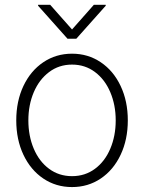

<svg xmlns="http://www.w3.org/2000/svg" viewBox="-20 -759 593 790"><path d="M46.9 -263.7Q46.9 -342.8 76.4 -405.3Q106 -467.8 158.2 -502.9Q210.4 -538.1 276.4 -538.1Q342.3 -538.1 394.5 -502.9Q446.8 -467.8 476.3 -405.3Q505.9 -342.8 505.9 -263.7Q505.9 -184.6 476.3 -122.1Q446.8 -59.6 394.5 -24.4Q342.3 10.7 276.4 10.7Q210.4 10.7 158.2 -24.4Q106 -59.6 76.4 -122.1Q46.9 -184.6 46.9 -263.7ZM456.1 -263.7Q456.1 -327.1 433.8 -379.6Q411.6 -432.1 370.8 -462.6Q330.1 -493.2 276.4 -493.2Q222.7 -493.2 181.9 -462.4Q141.1 -431.6 118.9 -379.4Q96.7 -327.1 96.7 -263.7Q96.7 -199.7 118.9 -147.2Q141.1 -94.7 181.9 -64.5Q222.7 -34.2 276.4 -34.2Q330.1 -34.2 370.8 -64.5Q411.6 -94.7 433.8 -147.2Q456.1 -199.7 456.1 -263.7ZM276.4 -637.7 366.2 -739.3H415V-735.4L293.9 -599.6H257.8L136.7 -735.4V-739.3H186.5Z"/></svg>

Font: Pretendard ExtraLight
Style: Regular
Weight: 200
Designer: Base glyphs from Inter by Rasmus Andersson; Hangeul glyphs from Noto Sans CJK(Source Han Sans) by Jang Soo-young and Kan
Foundry: Kil Hyung-jin
Version: Version 1.309